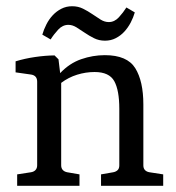

<svg xmlns="http://www.w3.org/2000/svg" viewBox="-20 -602 569 622"><path d="M237.5 -37.1V0H35.6V-37.1L80.4 -44Q89.8 -45.5 95.1 -51.3Q100.4 -57.1 100.4 -66.5V-337.5Q100.4 -347.3 95.5 -353.1Q90.5 -358.9 81.1 -360.4L30.5 -367.6V-403.3Q60 -412.4 93.6 -417.3Q127.3 -422.2 156.7 -422.5L169.5 -409.8L174.9 -365.1Q205.1 -397.1 242.9 -410.2Q280.7 -423.3 319.6 -423.3Q392 -423.3 418.2 -381.1Q444.4 -338.9 444.4 -263.6V-66.2Q444.4 -56.7 449.6 -51.1Q454.9 -45.5 464 -44L508.7 -37.1V0H307.3V-37.1L346.9 -44Q355.3 -45.5 360.9 -50.7Q366.5 -56 366.5 -66.2V-249.5Q366.5 -309.5 350.2 -339.1Q333.8 -368.7 286.5 -368.7Q257.8 -368.7 229.8 -360Q201.8 -351.3 178.2 -333.5V-66.5Q178.2 -57.1 183.3 -51.5Q188.4 -45.8 197.5 -44ZM416.7 -561.8Q412 -545.5 403.5 -529.1Q394.9 -512.7 382.9 -499.6Q370.9 -486.5 355.1 -478.4Q339.3 -470.2 320 -470.2Q300.7 -470.2 284.7 -478.2Q268.7 -486.2 254.7 -495.8Q240.7 -505.5 227.6 -513.5Q214.5 -521.5 201.5 -521.5Q182.9 -521.5 168.5 -506Q154.2 -490.5 144 -474.2L117.1 -489.8Q121.8 -506.2 130.2 -522.7Q138.5 -539.3 150.7 -552.4Q162.9 -565.5 178.7 -573.6Q194.5 -581.8 213.8 -581.8Q233.1 -581.8 249.1 -573.8Q265.1 -565.8 279.1 -556.2Q293.1 -546.5 306 -538.5Q318.9 -530.5 332.4 -530.5Q350.9 -530.5 365.1 -546Q379.3 -561.5 389.5 -577.8Z"/></svg>

Font: Rasa
Style: Regular
Weight: 400
Version: Version 1.000;PS 1.000;hotconv 1.0.88;makeotf.lib2.5.647800;